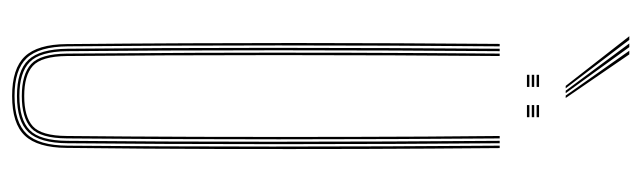

<svg xmlns="http://www.w3.org/2000/svg" viewBox="-391 -663 1059 317"><g transform="rotate(90 138.5 -504.5)"><path d="M138.5 5Q93.2 5 73.2 -16Q53.2 -37 52.8 -85Q51.8 -192.5 51.4 -284.6Q51 -376.8 51 -461Q51 -545.2 51.4 -628.2Q51.8 -711.2 52.5 -800H56.5Q55.8 -719.5 55.4 -625.5Q55 -531.5 55 -434.9Q55 -338.2 55.4 -248.5Q55.8 -158.8 56.5 -86.8Q57 -39.2 76 -19.1Q95 1 138.5 1Q182 1 201.1 -19.1Q220.2 -39.2 220.5 -86.8Q221.2 -158.2 221.6 -244.6Q222 -331 222 -425.2Q222 -519.5 221.6 -615Q221.2 -710.5 220.5 -800H224.5Q225.5 -684.5 225.9 -571.8Q226.2 -459 226 -339.8Q225.8 -220.5 224.2 -85Q223.8 -37 203.9 -16Q184 5 138.5 5ZM138.5 -3Q96.8 -3 78.9 -21.9Q61 -40.8 60.5 -86.5Q59.8 -158.2 59.4 -244.6Q59 -331 59 -425.2Q59 -519.5 59.4 -615Q59.8 -710.5 60.5 -800H64.5Q63.8 -719.5 63.4 -625.5Q63 -531.5 63 -434.9Q63 -338.2 63.4 -248.4Q63.8 -158.5 64.5 -86Q65 -41 82.5 -24Q100 -7 138.5 -7Q177.2 -7 194.8 -24Q212.2 -41 212.5 -86Q213.2 -157.8 213.6 -244.4Q214 -331 214 -425.2Q214 -519.5 213.6 -615Q213.2 -710.5 212.5 -800H216.5Q217.2 -719.5 217.6 -625.5Q218 -531.5 218 -435Q218 -338.5 217.6 -248.8Q217.2 -159 216.5 -86.5Q216.2 -40.8 198.2 -21.9Q180.2 -3 138.5 -3ZM138.5 -11Q102.5 -11 85.8 -26.4Q69 -41.8 68.5 -85.5Q67.8 -181.5 67.2 -301.8Q66.8 -422 67.1 -550.6Q67.5 -679.2 68.5 -800H72.5Q71.8 -719.5 71.4 -625.6Q71 -531.8 71 -435.2Q71 -338.8 71.4 -248.6Q71.8 -158.5 72.5 -85.2Q73 -43.5 88.8 -29.2Q104.5 -15 138.5 -15Q172.8 -15 188.5 -29.2Q204.2 -43.5 204.5 -85.2Q205.5 -181.2 205.9 -301.5Q206.2 -421.8 206 -550.4Q205.8 -679 204.5 -800H208.5Q209.2 -719.5 209.6 -625.5Q210 -531.5 210 -434.9Q210 -338.2 209.6 -248.2Q209.2 -158.2 208.5 -85.5Q208.2 -41.8 191.4 -26.4Q174.5 -11 138.5 -11ZM153.5 -861V-865H173.5V-861ZM103.5 -845V-849H123.5V-845ZM103.5 -853V-857H123.5V-853ZM103.5 -861V-865H123.5V-861ZM153.5 -845V-849H173.5V-845ZM153.5 -853V-857H173.5V-853ZM121.8 -909 39.8 -1014H45.8L125.8 -909ZM129.8 -909 51.8 -1014H57.8L133.8 -909ZM137.8 -909 63.8 -1014H69.8L141.8 -909Z"/></g></svg>

Font: Big Shoulders Inline Display SC Thin
Style: Regular
Weight: 100
Designer: Patric King
Foundry: XO Type Co
Version: Version 2.002